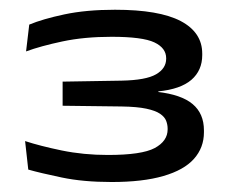

<svg xmlns="http://www.w3.org/2000/svg" viewBox="-20 -740 474 394"><path d="M209 -366.5Q150.5 -366.5 106.5 -375.8Q62.5 -385 38 -392L31.5 -450.5Q62 -440.5 106.8 -431.2Q151.5 -422 201.5 -422Q271 -422 297.5 -436.2Q324 -450.5 324 -474.5V-476Q324 -484 321 -492Q318 -500 308.5 -506.5Q299 -513 280.2 -517Q261.5 -521 229.5 -521.5L108.5 -523V-572.5L229.5 -574.5Q279.5 -575.5 300.2 -587.5Q321 -599.5 321 -619.5V-620.5Q321 -641.5 296.8 -653Q272.5 -664.5 209 -664.5Q153 -664.5 108.2 -655Q63.5 -645.5 33.5 -634.5L40 -689.5Q67.5 -701 112.2 -710.5Q157 -720 216 -720Q306.5 -720 350.8 -696.8Q395 -673.5 395 -630V-627Q395 -595.5 372.8 -576.2Q350.5 -557 305 -552.5V-545.5L302.5 -551.5Q352 -546 375.2 -526.5Q398.5 -507 398.5 -472.5V-468.5Q398.5 -437 378 -414Q357.5 -391 315.2 -378.8Q273 -366.5 209 -366.5Z"/></svg>

Font: Anek Latin Expanded
Style: Regular
Weight: 400
Width: 7
Designer: Yesha Goshar
Foundry: Ek Type
Version: Version 1.003